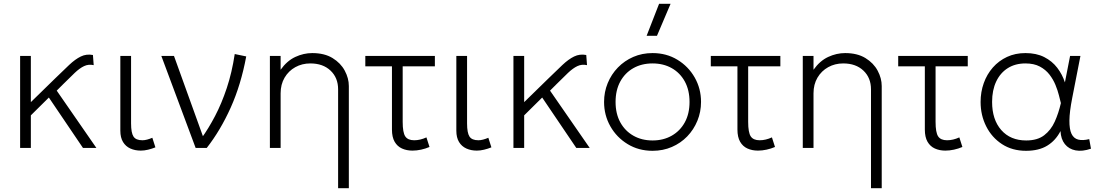

<svg xmlns="http://www.w3.org/2000/svg" viewBox="-20 -772 5754 1002"><path d="M85 0V-480H141V-239L268 -363Q309 -403 340.8 -433Q372.5 -463 401.8 -477.2Q431 -491.5 465 -485L469 -432Q442 -438 418.8 -427Q395.5 -416 369.8 -391.5Q344 -367 309 -332L276 -299L483 0H413L235 -263L141 -170V0Z M715 14Q684.5 14 660.2 3Q636 -8 622 -31Q608 -54 608 -90V-480H664V-128Q664 -78.5 676.8 -59.2Q689.5 -40 723 -40Q734.5 -40 747.8 -43.5Q761 -47 775 -53L791 -3Q772.5 4.5 752.8 9.2Q733 14 715 14Z M1001 0 822 -480H888L1047.5 -37.5L1031.5 -50.5Q1068 -101 1102.2 -166.2Q1136.5 -231.5 1163.5 -312.5Q1190.5 -393.5 1205 -490L1265 -477.5Q1237.5 -329.5 1184 -210.5Q1130.5 -91.5 1059 0Z M1744.5 210V-306Q1744.5 -366 1705 -403.5Q1665.5 -441 1599.5 -441Q1556.5 -441 1521.2 -421.5Q1486 -402 1465.2 -366.8Q1444.5 -331.5 1444.5 -285V0H1388.5V-480H1444.5V-408Q1477.5 -454.5 1521 -474.8Q1564.5 -495 1609.5 -495Q1673 -495 1715.5 -469Q1758 -443 1779.2 -403.2Q1800.5 -363.5 1800.5 -323V210Z M2132.5 14Q2102 14 2077.8 3Q2053.5 -8 2039.5 -32.2Q2025.5 -56.5 2025.5 -96V-426H1886.5V-480H2249.5V-426H2081.5V-136Q2081.5 -80.5 2095 -60.2Q2108.5 -40 2141.5 -40Q2157.5 -40 2173.2 -43.8Q2189 -47.5 2205.5 -55L2221.5 -5Q2200.5 4 2177.5 9Q2154.5 14 2132.5 14Z M2468.5 14Q2438 14 2413.8 3Q2389.5 -8 2375.5 -31Q2361.5 -54 2361.5 -90V-480H2417.5V-128Q2417.5 -78.5 2430.2 -59.2Q2443 -40 2476.5 -40Q2488 -40 2501.2 -43.5Q2514.5 -47 2528.5 -53L2544.5 -3Q2526 4.5 2506.2 9.2Q2486.5 14 2468.5 14Z M2659.5 0V-480H2715.5V-239L2842.5 -363Q2883.5 -403 2915.2 -433Q2947 -463 2976.2 -477.2Q3005.5 -491.5 3039.5 -485L3043.5 -432Q3016.5 -438 2993.2 -427Q2970 -416 2944.2 -391.5Q2918.5 -367 2883.5 -332L2850.5 -299L3057.5 0H2987.5L2809.5 -263L2715.5 -170V0Z M3385.5 15Q3313 15 3255.8 -19.8Q3198.5 -54.5 3165.5 -112.5Q3132.5 -170.5 3132.5 -240Q3132.5 -292 3151.5 -338.2Q3170.5 -384.5 3204.8 -419.8Q3239 -455 3285 -475Q3331 -495 3385.5 -495Q3458 -495 3515.2 -460.2Q3572.5 -425.5 3605.5 -367.5Q3638.5 -309.5 3638.5 -240Q3638.5 -188 3619.5 -141.8Q3600.5 -95.5 3566.5 -60.2Q3532.5 -25 3486.2 -5Q3440 15 3385.5 15ZM3385.5 -39Q3442 -39 3485.5 -63.8Q3529 -88.5 3553.8 -133.5Q3578.5 -178.5 3578.5 -240Q3578.5 -301.5 3553.8 -346.8Q3529 -392 3485.5 -416.5Q3442 -441 3385.5 -441Q3329 -441 3285.5 -416.5Q3242 -392 3217.2 -346.8Q3192.5 -301.5 3192.5 -240Q3192.5 -178.5 3217.2 -133.5Q3242 -88.5 3285.5 -63.8Q3329 -39 3385.5 -39ZM3354.5 -585 3419.5 -752H3479.5L3408.5 -585Z M3935.5 14Q3905 14 3880.8 3Q3856.5 -8 3842.5 -32.2Q3828.5 -56.5 3828.5 -96V-426H3689.5V-480H4052.5V-426H3884.5V-136Q3884.5 -80.5 3898 -60.2Q3911.5 -40 3944.5 -40Q3960.5 -40 3976.2 -43.8Q3992 -47.5 4008.5 -55L4024.5 -5Q4003.5 4 3980.5 9Q3957.5 14 3935.5 14Z M4525.5 210V-306Q4525.5 -366 4486 -403.5Q4446.5 -441 4380.5 -441Q4337.5 -441 4302.2 -421.5Q4267 -402 4246.2 -366.8Q4225.5 -331.5 4225.5 -285V0H4169.5V-480H4225.5V-408Q4258.5 -454.5 4302 -474.8Q4345.5 -495 4390.5 -495Q4454 -495 4496.5 -469Q4539 -443 4560.2 -403.2Q4581.5 -363.5 4581.5 -323V210Z M4913.5 14Q4883 14 4858.8 3Q4834.5 -8 4820.5 -32.2Q4806.5 -56.5 4806.5 -96V-426H4667.5V-480H5030.5V-426H4862.5V-136Q4862.5 -80.5 4876 -60.2Q4889.5 -40 4922.5 -40Q4938.5 -40 4954.2 -43.8Q4970 -47.5 4986.5 -55L5002.5 -5Q4981.5 4 4958.5 9Q4935.5 14 4913.5 14Z M5334.5 15Q5262.5 15 5209.2 -19.8Q5156 -54.5 5126.8 -112.5Q5097.5 -170.5 5097.5 -240Q5097.5 -292 5114 -338.2Q5130.5 -384.5 5161.5 -419.8Q5192.5 -455 5235.5 -475Q5278.5 -495 5331.5 -495Q5388.5 -495 5429.8 -474Q5471 -453 5497.5 -418.2Q5524 -383.5 5537.5 -342L5564.5 -480H5618.5L5575.5 -260Q5561.5 -189 5561 -143.2Q5560.5 -97.5 5572 -73.5Q5583.5 -49.5 5607 -43.5Q5630.5 -37.5 5664.5 -46L5673.5 4Q5628.5 19.5 5593.2 12.8Q5558 6 5537.2 -20Q5516.5 -46 5514.5 -88Q5489 -38.5 5445.2 -11.8Q5401.5 15 5334.5 15ZM5335.5 -39Q5394 -39 5429.2 -66Q5464.5 -93 5484.5 -137.2Q5504.5 -181.5 5516.5 -234Q5512.5 -249.5 5506.2 -274.8Q5500 -300 5488.2 -328.8Q5476.5 -357.5 5456.8 -383Q5437 -408.5 5406.5 -424.8Q5376 -441 5331.5 -441Q5278.5 -441 5239.5 -416.5Q5200.5 -392 5179 -346.8Q5157.5 -301.5 5157.5 -240Q5157.5 -148 5205.2 -93.5Q5253 -39 5335.5 -39Z"/></svg>

Font: Geologica Cursive Thin
Style: Regular
Weight: 250
Designer: Sindre Bremnes, Frode Helland
Foundry: Monokrom Skriftforlag AS
Version: Version 1.010;gftools[0.9.28]